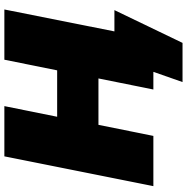

<svg xmlns="http://www.w3.org/2000/svg" viewBox="-8 -732 877 902"><g transform="rotate(-90 431.0 -281.5)"><path d="M496 137 544 0H461L513 -258H295L243 0H7L147 -700H383L333 -452H551L601 -700H837L734 -183H834L680 137Z"/></g></svg>

Font: Montserrat Black
Style: Italic
Weight: 900
Italic angle: -11.3°
Designer: Julieta Ulanovsky
Foundry: Julieta Ulanovsky
Version: Version 9.000; ttfautohint (v1.8.4.7-5d5b)